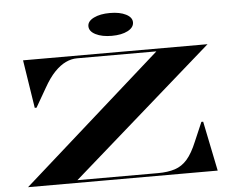

<svg xmlns="http://www.w3.org/2000/svg" viewBox="-60 -1000 1304 1072"><g transform="rotate(-5 592.0 -464.5)"><path d="M54 0 834 -693H389Q357 -693 325.5 -678Q294 -663 263 -631Q232 -599 201 -544L140 -438H130L88 -708H1122L332 -15H784Q839 -15 879 -28Q919 -41 948.5 -75Q978 -109 1004 -172L1050 -279H1060L1117 0ZM594 -929Q649 -929 683.5 -911.5Q718 -894 718 -866Q718 -837 683.5 -819Q649 -801 594 -801Q539 -801 503.5 -819Q468 -837 468 -866Q468 -894 503.5 -911.5Q539 -929 594 -929Z"/></g></svg>

Font: Kalnia Expanded
Style: Regular
Weight: 400
Width: 7
Designer: Frida Medrano
Foundry: Frida Medrano
Version: Version 1.105